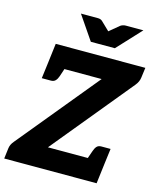

<svg xmlns="http://www.w3.org/2000/svg" viewBox="-136 -1033 932 1128"><g transform="rotate(15 330.5 -469.5)"><path d="M-1 0 7 -65Q10 -88 28 -109L431 -599H101L117 -729H662L654 -668Q651 -642 632 -619L230 -130H577L561 0ZM465 -108 489 -177Q495 -195 504.5 -205.5Q514 -216 532 -216H588L577 -130ZM212 -621 189 -552Q183 -534 173 -523.5Q163 -513 146 -513H90L101 -599ZM594 -939 459 -794H313L214 -939H317Q335 -939 345 -929L396 -880L455 -929Q460 -933 469 -936Q478 -939 487 -939Z"/></g></svg>

Font: Aleo Black
Style: Italic
Weight: 900
Italic angle: -7°
Designer: Alessio Laiso
Foundry: Alessio Laiso
Version: Version 2.001;gftools[0.9.29]